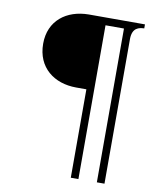

<svg xmlns="http://www.w3.org/2000/svg" viewBox="-89 -769 777 943"><g transform="rotate(10 300.0 -297.5)"><path d="M557 -700H329H278H276C167 -699 81 -636 81 -520C81 -401 168 -336 278 -336H329V105H367V-662H459V105H497V-616C497 -674 532 -679 557 -680Z"/></g></svg>

Font: Sprat Condensed Black
Style: Regular
Weight: 900
Designer: Ethan Nakache
Foundry: Collletttivo
Version: Version 2.000;Glyphs 3.2 (3217)